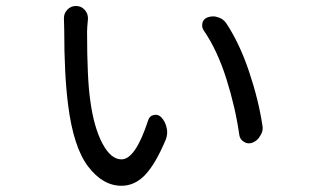

<svg xmlns="http://www.w3.org/2000/svg" viewBox="-20 -590 1040 632"><path d="M190.4 -530.3Q190.4 -545.9 201.2 -557.6Q212.9 -570.3 229.5 -570.3Q229.5 -570.3 230.5 -570.3Q247.1 -570.3 258.8 -557.6Q269.5 -545.9 269.5 -530.3Q269.5 -529.3 269.5 -527.3Q266.6 -498 266.6 -486.3Q266.6 -330.1 277.3 -257.8Q289.1 -170.9 316.9 -118.2Q344.7 -65.4 379.9 -65.4Q425.8 -65.4 467.8 -194.3Q471.7 -208 485.8 -211.4Q500 -214.8 510.7 -204.1Q524.4 -189.5 528.3 -169.9Q530.3 -162.1 530.3 -155.3Q530.3 -142.6 525.4 -129.9Q492.2 -50.8 458 -14.6Q423.8 21.5 379.9 21.5Q318.4 21.5 270 -42Q221.7 -105.5 204.1 -245.1Q191.4 -344.7 191.4 -492.2ZM650.4 -490.2Q645.5 -498 645.5 -505.9Q645.5 -510.7 646.5 -515.6Q650.4 -528.3 664.1 -533.2Q672.9 -536.1 681.6 -536.1Q689.5 -536.1 697.3 -533.2Q714.8 -528.3 724.6 -513.7Q768.6 -447.3 799.8 -354.5Q831.1 -261.7 843.8 -176.8Q844.7 -172.9 844.7 -168.9Q844.7 -155.3 836.9 -143.6Q828.1 -127 810.5 -120.1Q804.7 -118.2 798.8 -118.2Q791 -118.2 783.2 -123Q769.5 -130.9 767.6 -146.5Q754.9 -236.3 725.1 -330.6Q695.3 -424.8 650.4 -490.2Z"/></svg>

Font: Gen Jyuu GothicX Regular
Style: Regular
Weight: 400
Designer: [Source Han Sans]
Ryoko NISHIZUKA  (kana & ideographs); Paul D. Hunt (Latin, Greek & Cyrillic); Wenlong ZHANG  (bopomofo
Version: Version 1.002.20150607